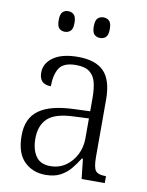

<svg xmlns="http://www.w3.org/2000/svg" viewBox="-85 -802 670 873"><g transform="rotate(10 250.5 -365.5)"><path d="M185 10Q126 10 87 -28.5Q48 -67 48 -148Q48 -227 100 -265Q152 -303 259 -307L336 -310V-372Q336 -413 328.5 -443Q321 -473 299.5 -489.5Q278 -506 237 -506Q179 -506 159.5 -475Q140 -444 140 -391Q86 -391 86 -445Q86 -488 126 -516Q166 -544 239 -544Q321 -544 359.5 -504Q398 -464 398 -375V-111Q398 -62 409.5 -47Q421 -32 454 -32H458V0H351L341 -92H336Q320 -66 300.5 -42.5Q281 -19 253.5 -4.5Q226 10 185 10ZM200 -33Q240 -33 270.5 -54Q301 -75 318.5 -109.5Q336 -144 336 -185V-277L269 -274Q181 -271 146.5 -238Q112 -205 112 -145Q112 -95 133 -64Q154 -33 200 -33ZM322 -646Q306 -646 295.5 -656Q285 -666 285 -693Q285 -721 295.5 -731Q306 -741 322 -741Q338 -741 348.5 -731Q359 -721 359 -693Q359 -666 348.5 -656Q338 -646 322 -646ZM159 -646Q143 -646 133 -656Q123 -666 123 -693Q123 -721 133 -731Q143 -741 159 -741Q175 -741 185.5 -731Q196 -721 196 -693Q196 -666 185.5 -656Q175 -646 159 -646Z"/></g></svg>

Font: Noto Serif Hebrew SemiCondensed Light
Style: Regular
Weight: 300
Width: 4
Designer: Monotype Design Team
Foundry: Monotype Imaging Inc.
Version: Version 2.004; ttfautohint (v1.8.4.7-5d5b)